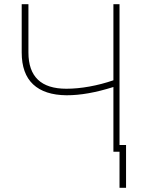

<svg xmlns="http://www.w3.org/2000/svg" viewBox="-20 -727 689 920"><path d="M116.2 -707V-475.6Q116.2 -301.8 297.9 -301.8Q350.1 -301.8 408.4 -312.3Q466.8 -322.8 523.4 -342.3V-707H552.7V0H523.4V-310.1Q459.5 -290 404.5 -280.3Q349.6 -270.5 298.8 -270.5Q193.4 -271.5 138.7 -322.8Q84 -374 84 -475.6V-707ZM584 172.9H552.7V-32.2H584Z"/></svg>

Font: Pretendard GOV Thin
Style: Regular
Weight: 100
Designer: Base glyphs from Inter by Rasmus Andersson; Hangeul glyphs from Noto Sans CJK(Source Han Sans) by Jang Soo-young and Kan
Foundry: Kil Hyung-jin
Version: Version 1.309